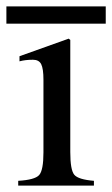

<svg xmlns="http://www.w3.org/2000/svg" viewBox="-41 -581 351 601"><path d="M290 -507H-21V-561H290ZM253 0H16V-15Q68 -18 81.5 -33Q95 -48 95 -104V-331Q95 -366 88 -380Q81 -394 62 -394Q38 -394 20 -389V-405L174 -460L179 -456V-105Q179 -49 191.5 -34Q204 -19 253 -15Z"/></svg>

Font: STIX Math
Style: Regular
Weight: 400
Designer: MicroPress Inc., with final additions and corrections provided by Coen Hoffman, Elsevier (retired)
Version: Version 1.1.1